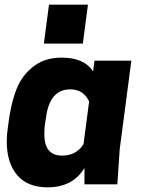

<svg xmlns="http://www.w3.org/2000/svg" viewBox="-20 -790 608 823"><path d="M0 0ZM335 -603H168L190 -770H357ZM543 -530H385ZM184 13Q98 13 53.5 -39.5Q9 -92 9 -184Q9 -213 14 -246Q25 -341 50 -406Q75 -471 130 -510Q177 -543 244 -543Q341 -543 379 -484L385 -530H543L493 -149L483 0H342V-70Q292 13 184 13ZM246 -123Q307 -123 338 -172L362 -355Q338 -407 281 -407Q192 -407 177 -284Q175 -273 173.5 -263Q172 -253 171 -242.5Q170 -232 170 -215Q170 -123 246 -123Z"/></svg>

Font: Tanohe Sans
Style: Bold Italic
Weight: 700
Designer: Village Type and Design LLC & Cristiano Sobral
Foundry: Cooper Hewitt Smithsonian Design Museum
Version: Version 1.00;September 29, 2021;FontCreator 13.0.0.2655 64-b